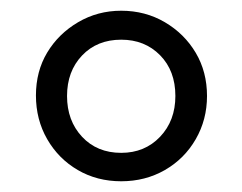

<svg xmlns="http://www.w3.org/2000/svg" viewBox="-20 -734 452 358"><path d="M206 -396Q161 -396 125 -417Q89 -438 68 -474.5Q47 -511 47 -556Q47 -601 68 -636Q89 -671 125.5 -692.5Q162 -714 206 -714Q251 -714 287.5 -692.5Q324 -671 345 -635.5Q366 -600 366 -555Q366 -511 345 -474.5Q324 -438 287.5 -417Q251 -396 206 -396ZM206 -449Q250 -449 278.5 -479Q307 -509 307 -555Q307 -602 278.5 -631Q250 -660 206 -660Q161 -660 133 -630.5Q105 -601 105 -555Q105 -509 133 -479Q161 -449 206 -449Z"/></svg>

Font: Nunito Sans 7pt Expanded Light
Style: Regular
Weight: 300
Width: 7
Designer: Vernon Adams
Foundry: Vernon Adams
Version: Version 3.101;gftools[0.9.27]